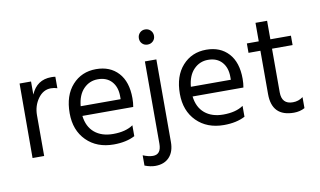

<svg xmlns="http://www.w3.org/2000/svg" viewBox="-87 -905 2142 1287"><g transform="rotate(-10 983.5 -261.5)"><path d="M151 0H72L73 -507H151V-418Q191 -512 289 -512Q307 -512 317 -510V-432Q296 -439 274 -439Q221 -439 186 -390Q151 -341 151 -277Z M769 -26Q710 5 625 5Q510 5 439.5 -65.5Q369 -136 369 -252Q369 -373 432 -443Q495 -513 594 -513Q689 -513 745 -452Q801 -391 801 -279Q801 -247 796 -220H450Q459 -145 507 -105Q555 -65 633 -65Q718 -65 769 -100ZM594 -444Q537 -444 497 -403Q457 -362 450 -286H722V-306Q722 -369 688 -406.5Q654 -444 594 -444Z M1004 55Q1004 121 969.5 158Q935 195 874 195Q841 195 802 180V110Q840 126 870 126Q926 126 926 53V-507H1004ZM1001 -703Q1016 -688 1016 -666Q1016 -644 1001 -629.5Q986 -615 964 -615Q942 -615 927.5 -629.5Q913 -644 913 -666Q913 -688 927.5 -703Q942 -718 964 -718Q986 -718 1001 -703Z M1519 -26Q1460 5 1375 5Q1260 5 1189.5 -65.5Q1119 -136 1119 -252Q1119 -373 1182 -443Q1245 -513 1344 -513Q1439 -513 1495 -452Q1551 -391 1551 -279Q1551 -247 1546 -220H1200Q1209 -145 1257 -105Q1305 -65 1383 -65Q1468 -65 1519 -100ZM1344 -444Q1287 -444 1247 -403Q1207 -362 1200 -286H1472V-306Q1472 -369 1438 -406.5Q1404 -444 1344 -444Z M1925 -13Q1892 5 1851 5Q1701 5 1701 -148V-443H1620V-507H1701V-633H1780V-507H1920V-443H1780V-146Q1780 -65 1856 -65Q1895 -65 1925 -88Z"/></g></svg>

Font: Hind Siliguri
Style: Regular
Weight: 400
Designer: Jyotish Sonowal
Foundry: Indian Type Foundry
Version: Version 1.000;PS 1.0;hotconv 1.0.86;makeotf.lib2.5.63406; tt